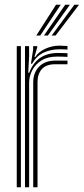

<svg xmlns="http://www.w3.org/2000/svg" viewBox="-20 -796 356 816"><path d="M111.5 -525 120.8 -585.5V-600H138.5V-595.8L126.5 -553.8H129.8Q145.2 -576.8 173.9 -589.4Q202.5 -602 233 -602Q246.2 -602 266.8 -600.5V-585.2Q251 -586.5 234.2 -586.5Q194.8 -586.5 164.8 -572.1Q134.8 -557.8 116.2 -525ZM86.2 0V-600H103.5L103.8 -558L100 -486.8H104.2Q136 -570.8 225.8 -570.8Q236.8 -570.8 248.5 -570.5Q260.2 -570.2 266.8 -569.8V-554.2Q259.5 -554.8 247 -555.1Q234.5 -555.5 222.8 -555.5Q182.5 -555.5 156.1 -539Q129.8 -522.5 116.8 -497.1Q103.8 -471.8 103.8 -445V0ZM51.2 0V-600H68.8V0ZM121.2 0V-446.5Q121.2 -486.8 146 -512.6Q170.8 -538.5 215.5 -538.5H266.8V-523Q255 -523 241.4 -523Q227.8 -523 215.5 -523Q176 -523 157.8 -502.2Q139.5 -481.5 139.5 -447.8V0ZM134.2 -645 218.2 -776H238.2L151 -645ZM199.5 -645 296.2 -776H316L216.2 -645ZM166.8 -645 257.2 -776H277.2L183.5 -645Z"/></svg>

Font: Big Shoulders Inline Display SemiBold
Style: Regular
Weight: 600
Designer: Patric King
Foundry: XO Type Co
Version: Version 1.000